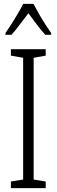

<svg xmlns="http://www.w3.org/2000/svg" viewBox="-20 -967 291 987"><path d="M215 0H36V-34L99 -44V-670L36 -681V-714H215V-681L153 -670V-44L215 -34ZM152 -947Q164 -924 181 -894.5Q198 -865 215 -838.5Q232 -812 243 -797V-788H213Q192 -811 169.5 -840.5Q147 -870 126 -899Q105 -872 81.5 -840.5Q58 -809 39 -788H8V-797Q22 -817 39 -843.5Q56 -870 72 -897.5Q88 -925 99 -947Z"/></svg>

Font: Noto Sans Khmer ExtraCondensed Light
Style: Regular
Weight: 300
Width: 2
Designer: Danh Hong and the Monotype Design Team
Foundry: Monotype Imaging Inc.
Version: Version 2.004; ttfautohint (v1.8.4.7-5d5b)